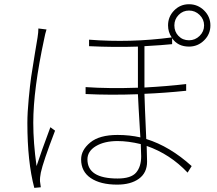

<svg xmlns="http://www.w3.org/2000/svg" viewBox="-20 -868 1040 921"><path d="M164.1 -731.4 203.1 -726.6Q196.3 -705.1 192.4 -683.6Q139.6 -438.5 139.6 -279.3Q139.6 -183.6 155.3 -71.3Q176.8 -137.7 221.7 -257.8L244.1 -241.2Q186.5 -90.8 175.8 -40Q170.9 -15.6 171.9 2Q171.9 5.9 175.8 30.3L144.5 33.2Q111.3 -91.8 111.3 -278.3Q111.3 -327.1 117.7 -394Q124 -460.9 129.4 -498.5Q134.8 -536.1 147.5 -612.3L160.2 -688.5Q164.1 -712.9 164.1 -731.4ZM657.2 -118.2Q657.2 -124 655.3 -176.8Q594.7 -191.4 543.9 -191.4Q480.5 -191.4 439.9 -167Q399.4 -142.6 399.4 -103.5Q399.4 -11.7 543.9 -11.7Q608.4 -11.7 632.8 -40Q657.2 -68.4 657.2 -118.2ZM816.4 -746.1Q816.4 -715.8 836.4 -695.3Q856.4 -674.8 886.7 -674.8Q916 -674.8 937.5 -695.8Q959 -716.8 959 -746.1Q959 -775.4 937.5 -796.4Q916 -817.4 886.7 -817.4Q857.4 -817.4 836.9 -796.4Q816.4 -775.4 816.4 -746.1ZM672.9 -646.5V-455.1V-448.2Q781.2 -454.1 873 -464.8V-432.6Q769.5 -421.9 672.9 -418Q673.8 -375 681.6 -201.2Q794.9 -166 899.4 -71.3L879.9 -40Q795.9 -128.9 683.6 -168Q685.5 -105.5 685.5 -92.8Q685.5 -39.1 646.5 -10.7Q607.4 17.6 542 17.6Q461.9 17.6 415.5 -13.7Q369.1 -44.9 369.1 -103.5Q369.1 -148.4 413.1 -184.6Q457 -220.7 543.9 -220.7Q601.6 -220.7 653.3 -209Q642.6 -383.8 641.6 -416Q508.8 -411.1 390.6 -417V-450.2Q502.9 -442.4 641.6 -447.3V-452.1V-644.5Q529.3 -640.6 407.2 -646.5V-677.7Q604.5 -662.1 803.7 -688.5Q786.1 -713.9 786.1 -746.1Q786.1 -788.1 815.4 -817.9Q844.7 -847.7 886.7 -847.7Q928.7 -847.7 959 -817.9Q989.3 -788.1 989.3 -746.1Q989.3 -704.1 959 -674.3Q928.7 -644.5 886.7 -644.5Q833 -644.5 805.7 -684.6V-656.2Q760.7 -651.4 672.9 -646.5Z"/></svg>

Font: Gen Shin Gothic Monospace ExtraLight
Style: Regular
Weight: 200
Designer: [Source Han Sans]
Ryoko NISHIZUKA  (kana & ideographs); Paul D. Hunt (Latin, Greek & Cyrillic); Wenlong ZHANG  (bopomofo
Version: Version 1.002.20150607